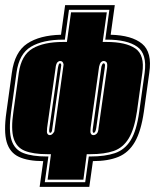

<svg xmlns="http://www.w3.org/2000/svg" viewBox="-26 -620 603 746"><path d="M128 106 142 6Q83 6 47.5 -10.5Q12 -27 0 -68Q-12 -109 -1 -185L20 -337Q31 -418 79.5 -450.5Q128 -483 211 -485L227 -600H420L404 -485Q486 -483 526 -450Q566 -417 554 -337L533 -186Q522 -110 498 -68.5Q474 -27 434 -10.5Q394 6 335 6L321 106ZM148 88H305L319 -12H325Q382 -12 420.5 -25Q459 -38 482 -75.5Q505 -113 515 -186L536 -337Q546 -411 507 -438.5Q468 -466 389 -466H383L399 -582H242L226 -466H220Q141 -466 94.5 -438.5Q48 -411 38 -337L17 -185Q7 -112 19 -75Q31 -38 65.5 -25Q100 -12 156 -12H162ZM159 78 172 -21H157Q103 -21 70.5 -34Q38 -47 27 -82.5Q16 -118 26 -185L47 -337Q57 -406 100.5 -431.5Q144 -457 219 -457H234L250 -572H389L373 -457H388Q463 -457 500 -431.5Q537 -406 527 -337L506 -186Q496 -118 474 -82Q452 -46 416 -33.5Q380 -21 326 -21H311L298 78ZM168 -95Q177 -95 185 -109L221 -369Q219 -383 208 -383Q202 -383 197 -378Q191 -370 190 -356L157 -123Q155 -105 158 -101Q161 -95 168 -95ZM337 -95Q344 -95 350 -101Q356 -107 357 -123L390 -356Q392 -373 388 -378Q383 -383 377 -383Q371 -383 366.5 -378.5Q362 -374 359 -361L326 -123Q324 -105 327 -101Q330 -95 337 -95ZM169 -104Q163 -104 166 -123L199 -356Q200 -361 201 -365Q202 -369 203 -371Q205 -374 207 -374Q211 -374 212 -367L176 -112Q174 -104 169 -104ZM338 -104Q332 -104 335 -123L368 -361Q372 -374 376 -374Q380 -374 381 -371Q383 -367 381 -356L348 -123Q345 -104 338 -104Z"/></svg>

Font: Alumni Sans Collegiate One SC
Style: Italic
Weight: 400
Italic angle: -8°
Designer: Robert E. Leuschke
Foundry: Robert E. Leuschke
Version: Version 1.100